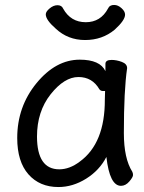

<svg xmlns="http://www.w3.org/2000/svg" viewBox="-20 -734 584 778"><path d="M220.2 -47.9Q262.2 -47.9 303.2 -79.1Q405.3 -153.3 404.8 -330.1L405.8 -365.2H397Q388.2 -365.2 382.8 -372.1Q354 -421.9 297.9 -421.9Q240.7 -421.9 185.3 -352.1Q129.9 -282.2 129.9 -180.2Q130.4 -47.9 220.2 -47.9ZM216.8 23.9Q140.6 23.9 95.2 -27.6Q49.8 -79.1 49.8 -174.8Q49.8 -301.8 127.9 -397Q206.1 -492.2 303.2 -492.2Q385.3 -492.2 407.2 -445.8V-475.1Q407.2 -491.2 432.1 -491.2Q452.1 -491.2 473.6 -483.2Q495.1 -475.1 495.1 -458Q481.9 -368.2 481.9 -194.8Q481.9 -91.8 516.1 -38.1Q519 -32.2 519 -24.9Q519 -16.1 503.9 1.5Q488.8 19 470.2 19Q424.3 19 411.1 -98.1Q383.3 -43.9 329.1 -10Q274.9 23.9 216.8 23.9ZM205.6 -618.2Q165.5 -653.3 165.5 -675.8Q165.5 -687 181.2 -700Q196.8 -712.9 212.9 -712.9Q230 -712.9 235.8 -699.2Q266.6 -644 327.6 -644Q387.7 -644 417.5 -699.2Q424.3 -714.4 442.9 -713.9Q458 -713.9 472.4 -700.9Q486.8 -688 486.8 -674.8Q486.8 -651.9 444.8 -613.8Q394.5 -571.8 324.7 -571.8Q254.9 -571.8 205.6 -618.2Z"/></svg>

Font: LXGW WenKai Screen R
Style: Regular
Weight: 400
Designer: Fontworks Inc.
Version: Version 1.235;May 31, 2022